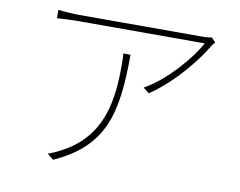

<svg xmlns="http://www.w3.org/2000/svg" viewBox="-78 -804 1156 926"><g transform="rotate(10 500.0 -340.5)"><path d="M908 -675 888 -696C878 -694 861 -692 851 -692C783 -692 274 -692 241 -692C208 -692 167 -695 136 -699V-658C167 -660 208 -662 241 -662C273 -662 780 -662 859 -662C820 -587 710 -458 606 -401L635 -378C764 -466 859 -597 892 -655C897 -663 903 -669 908 -675ZM516 -546H481C483 -526 483 -508 483 -491C483 -322 463 -143 280 -41C261 -30 228 -14 206 -7L236 18C474 -90 516 -252 516 -546Z"/></g></svg>

Font: Harano Aji Gothic KR ExtraLight
Style: Regular
Weight: 250
Foundry: Masamichi Hosoda
Version: HaranoAjiGothicKR-ExtraLight version 20220220;ttx 4.29.1